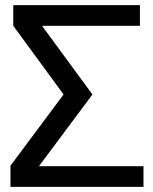

<svg xmlns="http://www.w3.org/2000/svg" viewBox="-20 -732 601 752"><path d="M146 -631V-629L342 -362L134 -83V-81H542V0H21V-83L229 -362L32 -631V-712H528V-631Z"/></svg>

Font: CST
Style: Regular
Weight: 400
Version: Version 1.00